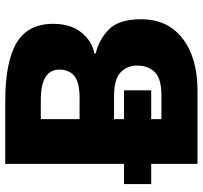

<svg xmlns="http://www.w3.org/2000/svg" viewBox="-40 -714 754 713"><g transform="rotate(-90 336.5 -357.0)"><path d="M85 0H356Q479 0 550.5 -55.5Q622 -111 622 -209Q622 -294 583 -330.5Q544 -367 495 -378V-383Q542 -392 573.5 -432Q605 -472 605 -536Q605 -630 534.5 -672Q464 -714 317 -714H85V-273H10V-172H85ZM251 -438V-582H322Q435 -582 435 -513Q435 -477 411.5 -457.5Q388 -438 329 -438ZM251 -134V-172H358V-273H251V-310H335Q400 -310 425 -285.5Q450 -261 450 -225Q450 -183 425.5 -158.5Q401 -134 339 -134Z"/></g></svg>

Font: Noto Sans UI Extra
Style: Regular
Weight: 800
Designer: Monotype Design Team
Foundry: Monotype Imaging Inc.
Version: Version 1.901